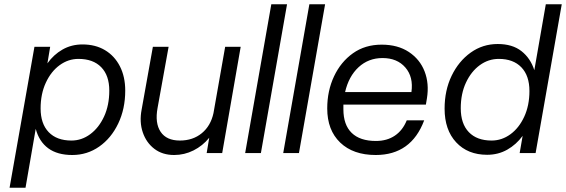

<svg xmlns="http://www.w3.org/2000/svg" viewBox="-20 -720 2662 903"><path d="M142 -500H216L203 -422Q232 -463 274 -487Q316 -511 368 -511Q429 -511 474 -484Q519 -457 544 -408Q569 -359 569 -294Q569 -208 536 -139Q503 -70 446.5 -30.5Q390 9 320 9Q250 9 207 -22.5Q164 -54 148 -114L100 163H25ZM494 -294Q494 -365 456 -404Q418 -443 349 -443Q301 -443 260.5 -413.5Q220 -384 195.5 -331Q171 -278 171 -210Q171 -138 209 -98.5Q247 -59 316 -59Q364 -59 404.5 -89Q445 -119 469.5 -172Q494 -225 494 -294Z M721 -212Q708 -141 735.5 -100Q763 -59 826 -59Q887 -59 929 -93.5Q971 -128 984 -188L1039 -500H1112L1025 0H952L964 -72Q933 -34 890 -12.5Q847 9 799 9Q744 9 706 -20Q668 -49 651.5 -97.5Q635 -146 646 -204L699 -500H773Z M1256 -700H1330L1207 0H1133Z M1435 -700H1509L1386 0H1312Z M1519 -210Q1519 -293 1551 -361Q1583 -429 1640 -469.5Q1697 -510 1775 -510Q1851 -510 1903 -475.5Q1955 -441 1977 -384Q1999 -327 1988 -258L1983 -228H1595Q1595 -217 1595 -206Q1595 -133 1634 -95Q1673 -57 1748 -57Q1800 -57 1837 -82Q1874 -107 1893 -154H1975Q1914 9 1747 9Q1641 9 1580 -49.5Q1519 -108 1519 -210ZM1779 -447Q1713 -447 1666.5 -404Q1620 -361 1603 -287H1915Q1925 -358 1886.5 -402.5Q1848 -447 1779 -447Z M2622 -700 2499 0H2424L2438 -81Q2408 -40 2365.5 -16Q2323 8 2271 8Q2180 8 2125.5 -50.5Q2071 -109 2071 -209Q2071 -295 2104 -363.5Q2137 -432 2193.5 -472.5Q2250 -513 2321 -513Q2390 -513 2432.5 -479.5Q2475 -446 2493 -390L2547 -700ZM2147 -211Q2147 -138 2185 -98.5Q2223 -59 2292 -59Q2340 -59 2380.5 -88.5Q2421 -118 2445.5 -171Q2470 -224 2470 -292Q2470 -364 2432 -403.5Q2394 -443 2326 -443Q2277 -443 2236.5 -413.5Q2196 -384 2171.5 -331.5Q2147 -279 2147 -211Z"/></svg>

Font: Overused Grotesk
Style: Italic
Weight: 400
Italic angle: -10°
Version: Version 0.003